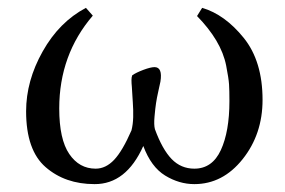

<svg xmlns="http://www.w3.org/2000/svg" viewBox="-20 -462 730 492"><path d="M652.8 -206.1Q652.8 -118.2 601.8 -54.2Q550.8 9.8 478 9.8Q439 9.8 403.1 -12.2Q367.2 -34.2 347.2 -87.9Q303.2 10.3 222.2 9.8Q147 9.8 96.9 -33.7Q46.9 -77.1 46.9 -176.8Q46.9 -254.9 89.4 -330.3Q131.8 -405.8 200.2 -441.9L217.8 -421.9Q131.8 -321.8 131.8 -184.1Q131.8 -105 157.5 -67.4Q183.1 -29.8 225.1 -29.8Q251 -29.8 272.5 -52.5Q293.9 -75.2 316.9 -127.9Q320.8 -143.1 321.3 -161.6Q321.8 -180.2 320.3 -200.2Q318.8 -220.2 318.8 -224.1Q318.8 -229 317.9 -239Q316.9 -249 316.9 -256.6Q316.9 -264.2 318.8 -269Q328.6 -275.9 347.4 -283Q366.2 -290 376 -290Q397 -290 391.1 -252.9Q390.1 -248 386 -229.5Q381.8 -210.9 379.9 -198Q377.9 -185.1 376 -163.6Q374 -142.1 377 -130.9Q396 -79.1 419.9 -54.4Q443.8 -29.8 478 -29.8Q523.9 -29.8 545.9 -77.4Q567.9 -125 567.9 -203.1Q567.9 -231 566.9 -246.1Q565.9 -261.2 559.6 -293.7Q553.2 -326.2 534.2 -358.2Q515.1 -390.1 484.9 -420.9L498 -441.9Q556.2 -424.8 604.5 -365Q652.8 -305.2 652.8 -206.1Z"/></svg>

Font: Biolilbert
Style: Regular
Weight: 400
Designer: Philipp H. Poll
Foundry: Philipp H. Poll
Version: Version 1.1.0